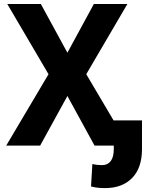

<svg xmlns="http://www.w3.org/2000/svg" viewBox="-20 -731 740 964"><path d="M185.1 -710.9 318.4 -466.3 451.2 -710.9H619.6L413.1 -358.4L625 0H454.6L318.4 -249L181.6 0H11.2L223.6 -358.4L16.6 -710.9ZM551.3 -126.5H692.9V17.1Q692.9 112.3 643.3 162.8Q593.8 213.4 507.3 213.4Q488.3 213.4 471.9 211.7Q455.6 210 437 205.1L443.8 92.3Q454.6 95.2 467 96.7Q479.5 98.1 492.7 98.1Q520.5 98.1 535.9 77.9Q551.3 57.6 551.3 17.1Z"/></svg>

Font: RobotoDEMO
Style: Regular
Weight: 400
Designer: Christian Robertson
Foundry: Google
Version: Version 2.136